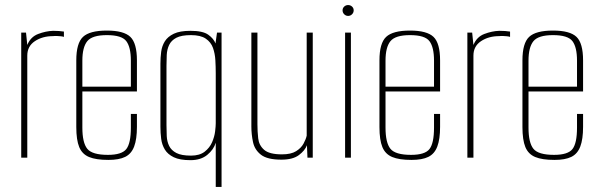

<svg xmlns="http://www.w3.org/2000/svg" viewBox="-20 -624 2372 760"><path d="M64 0V-495H83L88 -446Q101 -478 131 -489.5Q161 -501 190 -502Q215 -502 233 -499V-478Q227 -480 220 -480.5Q213 -481 205.5 -481.5Q198 -482 190 -481Q148 -481 118 -461Q88 -441 88 -404V0Z M409 9Q360 9 332.5 -2.5Q305 -14 293.5 -42Q282 -70 282 -121V-385Q282 -453 308.5 -478Q335 -503 403 -503Q470 -503 496 -478Q522 -453 522 -385V-262H306V-119Q306 -59 325.5 -35Q345 -11 407 -11Q462 -11 480 -34Q498 -57 498 -119V-173H522V-122Q522 -73 511 -44Q500 -15 475.5 -3Q451 9 409 9ZM306 -281H498V-384Q498 -437 480 -461Q462 -485 403 -485Q345 -485 325.5 -461Q306 -437 306 -384Z M834 116V-59Q826 -32 800.5 -11Q775 10 734 10Q692 10 668 -1.5Q644 -13 632.5 -32Q621 -51 618 -74.5Q615 -98 615 -122V-372Q615 -396 618 -419Q621 -442 632.5 -460.5Q644 -479 668 -490.5Q692 -502 734 -502Q783 -502 804.5 -486.5Q826 -471 833 -452L839 -495H857V116ZM736 -8Q770 -8 790 -23.5Q810 -39 819.5 -61Q829 -83 831.5 -104Q834 -125 834 -136V-335Q834 -359 832.5 -385.5Q831 -412 823 -434.5Q815 -457 794.5 -471Q774 -485 736 -485Q698 -485 678 -474.5Q658 -464 649.5 -446Q641 -428 640 -406.5Q639 -385 639 -363V-129Q639 -107 640 -85.5Q641 -64 649.5 -46.5Q658 -29 678 -18.5Q698 -8 736 -8Z M1094 8Q1038 8 1013 -11.5Q988 -31 981.5 -61.5Q975 -92 975 -123V-495H999V-132Q999 -104 1002 -76.5Q1005 -49 1025.5 -31Q1046 -13 1096 -13Q1132 -13 1152 -25.5Q1172 -38 1181.5 -55.5Q1191 -73 1194 -87V-495H1218V0H1197L1195 -49Q1187 -28 1163 -10Q1139 8 1094 8Z M1346 0V-495H1369V0ZM1358 -561Q1349 -561 1342.5 -567.5Q1336 -574 1336 -583Q1336 -592 1342.5 -598Q1349 -604 1358 -604Q1367 -604 1373.5 -598Q1380 -592 1380 -583Q1380 -574 1373.5 -567.5Q1367 -561 1358 -561Z M1609 9Q1560 9 1532.5 -2.5Q1505 -14 1493.5 -42Q1482 -70 1482 -121V-385Q1482 -453 1508.5 -478Q1535 -503 1603 -503Q1670 -503 1696 -478Q1722 -453 1722 -385V-262H1506V-119Q1506 -59 1525.5 -35Q1545 -11 1607 -11Q1662 -11 1680 -34Q1698 -57 1698 -119V-173H1722V-122Q1722 -73 1711 -44Q1700 -15 1675.5 -3Q1651 9 1609 9ZM1506 -281H1698V-384Q1698 -437 1680 -461Q1662 -485 1603 -485Q1545 -485 1525.5 -461Q1506 -437 1506 -384Z M1830 0V-495H1849L1854 -446Q1867 -478 1897 -489.5Q1927 -501 1956 -502Q1981 -502 1999 -499V-478Q1993 -480 1986 -480.5Q1979 -481 1971.5 -481.5Q1964 -482 1956 -481Q1914 -481 1884 -461Q1854 -441 1854 -404V0Z M2175 9Q2126 9 2098.5 -2.5Q2071 -14 2059.5 -42Q2048 -70 2048 -121V-385Q2048 -453 2074.5 -478Q2101 -503 2169 -503Q2236 -503 2262 -478Q2288 -453 2288 -385V-262H2072V-119Q2072 -59 2091.5 -35Q2111 -11 2173 -11Q2228 -11 2246 -34Q2264 -57 2264 -119V-173H2288V-122Q2288 -73 2277 -44Q2266 -15 2241.5 -3Q2217 9 2175 9ZM2072 -281H2264V-384Q2264 -437 2246 -461Q2228 -485 2169 -485Q2111 -485 2091.5 -461Q2072 -437 2072 -384Z"/></svg>

Font: Alumni Sans Thin
Style: Regular
Weight: 100
Designer: Robert E. Leuschke
Foundry: Robert E. Leuschke
Version: Version 1.018